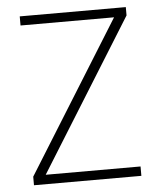

<svg xmlns="http://www.w3.org/2000/svg" viewBox="-49 -682 605 724"><g transform="rotate(-5 254.0 -319.5)"><path d="M98 -35.5H457V0H50.5V-32.5L406.5 -604.5H52.5V-639H454V-607.5Z"/></g></svg>

Font: Anek Malayalam ExtraLight
Style: Regular
Weight: 250
Version: Version 1.003